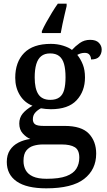

<svg xmlns="http://www.w3.org/2000/svg" viewBox="-20 -786 584 1046"><path d="M232 240Q125 240 71 202.5Q17 165 17 96Q17 58 34 32Q51 6 80 -9Q109 -24 145 -29Q123 -38 104 -59Q85 -80 85 -113Q85 -144 103 -166.5Q121 -189 157 -210Q113 -227 88 -268Q63 -309 63 -362Q63 -448 111.5 -497.5Q160 -547 257 -547Q293 -547 324.5 -537Q356 -527 372 -514Q390 -534 414.5 -551.5Q439 -569 471 -569Q503 -569 518.5 -553Q534 -537 534 -516Q534 -494 521 -478Q508 -462 476 -462Q476 -476 468 -487Q460 -498 442 -498Q430 -498 420 -495Q410 -492 401 -487Q419 -465 431 -435Q443 -405 443 -364Q443 -289 397.5 -240Q352 -191 257 -191Q245 -191 228.5 -192.5Q212 -194 203 -196Q185 -187 172 -172.5Q159 -158 159 -136Q159 -118 171 -109Q183 -100 217 -100H332Q424 -100 464 -58Q504 -16 504 51Q504 138 438 189Q372 240 232 240ZM234 188Q303 188 341.5 173.5Q380 159 396 133Q412 107 412 73Q412 31 387.5 16Q363 1 316 1H213Q187 1 163 8Q139 15 123.5 34Q108 53 108 91Q108 119 120 141Q132 163 159.5 175.5Q187 188 234 188ZM254 -242Q285 -242 303.5 -255.5Q322 -269 329.5 -296.5Q337 -324 337 -365Q337 -408 329 -437Q321 -466 302.5 -480.5Q284 -495 253 -495Q223 -495 204.5 -480Q186 -465 177.5 -436Q169 -407 169 -364Q169 -303 189 -272.5Q209 -242 254 -242ZM208 -616Q217 -637 232 -664Q247 -691 263.5 -718Q280 -745 295 -766H343V-753Q338 -732 332 -706.5Q326 -681 320.5 -655Q315 -629 311 -606H208Z"/></svg>

Font: Noto Serif Kannada Medium
Style: Regular
Weight: 500
Version: Version 2.003